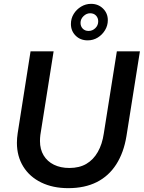

<svg xmlns="http://www.w3.org/2000/svg" viewBox="-20 -967 748 999"><path d="M335 12Q255 12 194.5 -17.5Q134 -47 101 -100.5Q68 -154 68 -224Q68 -236 69 -248.5Q70 -261 72 -274L139 -700H259L190 -265Q189 -257 188.5 -249Q188 -241 188 -233Q188 -190 207 -158.5Q226 -127 260.5 -110Q295 -93 341 -93Q393 -93 429.5 -114.5Q466 -136 489 -176.5Q512 -217 520 -272L588 -700H708L638 -259Q624 -173 585 -112Q546 -51 483.5 -19.5Q421 12 335 12ZM436 -757Q398 -757 373.5 -781.5Q349 -806 349 -842Q349 -871 363.5 -894.5Q378 -918 402 -932.5Q426 -947 454 -947Q491 -947 516 -922.5Q541 -898 541 -862Q541 -834 526.5 -810Q512 -786 488.5 -771.5Q465 -757 436 -757ZM441 -806Q461 -806 476 -820.5Q491 -835 491 -856Q491 -874 479.5 -886Q468 -898 449 -898Q430 -898 414.5 -883Q399 -868 399 -848Q399 -830 410.5 -818Q422 -806 441 -806Z"/></svg>

Font: MuseoModerno Thin Medium
Style: Italic
Weight: 500
Italic angle: -9°
Version: Version 1.003